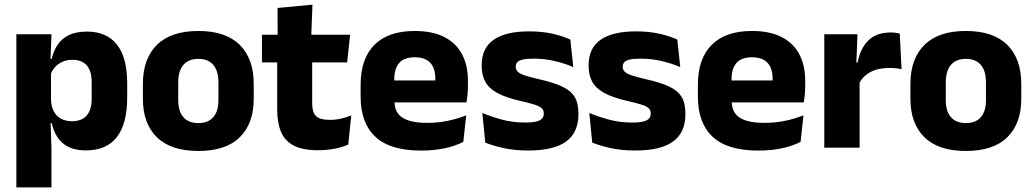

<svg xmlns="http://www.w3.org/2000/svg" viewBox="-20 -640 4478 832"><path d="M351.7 11.7Q307.5 11.7 277.5 -2.9Q247.4 -17.5 229.7 -44.2Q211.9 -70.8 204.3 -106.4H164.8L201 -209.4Q201.8 -179.2 212.8 -158Q223.7 -136.9 244 -125.8Q264.2 -114.7 292.2 -114.7Q334 -114.7 355.7 -139.5Q377.3 -164.2 377.3 -213.1V-283.2Q377.3 -332.2 356.1 -356.5Q334.9 -380.8 292.9 -380.8Q269.3 -380.8 250.1 -372Q230.9 -363.2 217.7 -348.2Q204.4 -333.3 198.5 -314.5L163.3 -385H204Q211.4 -418.1 228.9 -444.9Q246.4 -471.7 277.4 -487.4Q308.4 -503.1 356.7 -503.1Q442.5 -503.1 486.8 -446.7Q531.2 -390.3 531.2 -278.2V-218.1Q531.2 -104.7 486.8 -46.5Q442.3 11.7 351.7 11.7ZM50.9 172V-491.4H203.2L197.8 -358.8L201 -341.7V-152.7L198.8 -126.4L203 5.2V172Z M839.4 14.2Q720.7 14.2 659.9 -45.2Q599.2 -104.6 599.2 -211.9V-276.5Q599.2 -385.4 660.1 -445.6Q721 -505.8 839.4 -505.8Q958.2 -505.8 1018.9 -445.6Q1079.5 -385.4 1079.5 -276.5V-211.9Q1079.5 -104.6 1019 -45.2Q958.6 14.2 839.4 14.2ZM839.4 -106.7Q882.2 -106.7 904.3 -132.3Q926.5 -157.9 926.5 -205.5V-283.2Q926.5 -332.8 904.3 -358.9Q882.2 -384.9 839.4 -384.9Q797 -384.9 774.7 -358.9Q752.4 -332.8 752.4 -283.2V-205.5Q752.4 -157.9 774.7 -132.3Q797 -106.7 839.4 -106.7Z M1358 11Q1292.5 11 1253.7 -8.8Q1214.9 -28.6 1198 -68Q1181.2 -107.4 1181.2 -165.5V-440.1H1332.8V-189.9Q1332.8 -153.9 1349.2 -137.3Q1365.5 -120.6 1409.8 -120.6Q1434.6 -120.6 1458.5 -126.1Q1482.4 -131.6 1502.1 -139.8L1489.1 -13.6Q1463.7 -2.3 1430.4 4.4Q1397.2 11 1358 11ZM1115.1 -369.5V-489.6H1497.3L1484.2 -369.5ZM1183.2 -478.7 1182.7 -605.5 1334 -619.8 1328.6 -478.7Z M1804.5 12.5Q1670.4 12.5 1606.6 -47.2Q1542.7 -107 1542.7 -221.4V-272.5Q1542.7 -385.7 1602.6 -445.8Q1662.4 -505.8 1777.2 -505.8Q1854 -505.8 1905.1 -479.7Q1956.3 -453.6 1982.1 -405.1Q2007.8 -356.5 2007.8 -288.5V-272.1Q2007.8 -253 2006.2 -233.3Q2004.5 -213.5 2001.3 -196.4H1863.6Q1865.3 -225.6 1865.9 -251.4Q1866.5 -277.2 1866.5 -297.9Q1866.5 -328.3 1857 -349.2Q1847.4 -370 1827.7 -380.9Q1808 -391.8 1777.2 -391.8Q1731.2 -391.8 1709.9 -367.1Q1688.5 -342.4 1688.5 -296.9V-252L1689.4 -235.3V-200.5Q1689.4 -181.3 1695.7 -164.4Q1702 -147.5 1717.8 -134.7Q1733.7 -121.9 1761.4 -114.8Q1789.2 -107.6 1832.1 -107.6Q1877.4 -107.6 1919.5 -116.3Q1961.6 -125 2000.2 -140.1L1987.7 -25.2Q1953.7 -7.5 1907.1 2.5Q1860.6 12.5 1804.5 12.5ZM1623.7 -196.4V-291.2H1970.5V-196.4Z M2268.9 12.2Q2210.3 12.2 2163.3 1.9Q2116.4 -8.5 2082.9 -21.9L2070.1 -150.4Q2108.5 -134.4 2155.2 -121.7Q2202 -109 2256.5 -109Q2300.2 -109 2318.3 -118.3Q2336.4 -127.6 2336.4 -147.1V-149Q2336.4 -162.7 2327.3 -171.3Q2318.2 -179.8 2295.2 -187Q2272.3 -194.2 2231.3 -203.5Q2169.8 -217.8 2134 -237.7Q2098.1 -257.6 2082.7 -286.2Q2067.3 -314.8 2067.3 -354.5V-358.6Q2067.3 -431.6 2119.4 -467.9Q2171.5 -504.1 2272.5 -504.1Q2329.5 -504.1 2375.1 -493.6Q2420.7 -483 2451.5 -468.4L2464.3 -349.2Q2428.7 -364.8 2384.4 -375.3Q2340.1 -385.8 2291.6 -385.8Q2262 -385.8 2245.2 -381.9Q2228.4 -377.9 2221.7 -370.3Q2215 -362.8 2215 -352.1V-350.3Q2215 -338.4 2222.9 -329.9Q2230.8 -321.4 2252.2 -313.9Q2273.6 -306.5 2313.7 -297.2Q2375.3 -283.5 2413.4 -266.3Q2451.4 -249.2 2469 -221.9Q2486.5 -194.7 2486.5 -149.3V-144.9Q2486.5 -65.4 2433 -26.6Q2379.5 12.2 2268.9 12.2Z M2732.4 12.2Q2673.8 12.2 2626.8 1.9Q2579.9 -8.5 2546.4 -21.9L2533.6 -150.4Q2572 -134.4 2618.7 -121.7Q2665.5 -109 2720 -109Q2763.7 -109 2781.8 -118.3Q2799.9 -127.6 2799.9 -147.1V-149Q2799.9 -162.7 2790.8 -171.3Q2781.7 -179.8 2758.7 -187Q2735.8 -194.2 2694.8 -203.5Q2633.3 -217.8 2597.5 -237.7Q2561.6 -257.6 2546.2 -286.2Q2530.8 -314.8 2530.8 -354.5V-358.6Q2530.8 -431.6 2582.9 -467.9Q2635 -504.1 2736 -504.1Q2793 -504.1 2838.6 -493.6Q2884.2 -483 2915 -468.4L2927.8 -349.2Q2892.2 -364.8 2847.9 -375.3Q2803.6 -385.8 2755.1 -385.8Q2725.5 -385.8 2708.7 -381.9Q2691.9 -377.9 2685.2 -370.3Q2678.5 -362.8 2678.5 -352.1V-350.3Q2678.5 -338.4 2686.4 -329.9Q2694.3 -321.4 2715.7 -313.9Q2737.1 -306.5 2777.2 -297.2Q2838.8 -283.5 2876.9 -266.3Q2914.9 -249.2 2932.5 -221.9Q2950 -194.7 2950 -149.3V-144.9Q2950 -65.4 2896.5 -26.6Q2843 12.2 2732.4 12.2Z M3266 12.5Q3131.9 12.5 3068.1 -47.2Q3004.2 -107 3004.2 -221.4V-272.5Q3004.2 -385.7 3064.1 -445.8Q3123.9 -505.8 3238.7 -505.8Q3315.5 -505.8 3366.6 -479.7Q3417.8 -453.6 3443.6 -405.1Q3469.3 -356.5 3469.3 -288.5V-272.1Q3469.3 -253 3467.7 -233.3Q3466 -213.5 3462.8 -196.4H3325.1Q3326.8 -225.6 3327.4 -251.4Q3328 -277.2 3328 -297.9Q3328 -328.3 3318.5 -349.2Q3308.9 -370 3289.2 -380.9Q3269.5 -391.8 3238.7 -391.8Q3192.7 -391.8 3171.4 -367.1Q3150 -342.4 3150 -296.9V-252L3150.9 -235.3V-200.5Q3150.9 -181.3 3157.2 -164.4Q3163.5 -147.5 3179.3 -134.7Q3195.2 -121.9 3222.9 -114.8Q3250.7 -107.6 3293.6 -107.6Q3338.9 -107.6 3381 -116.3Q3423.1 -125 3461.7 -140.1L3449.2 -25.2Q3415.2 -7.5 3368.6 2.5Q3322.1 12.5 3266 12.5ZM3085.2 -196.4V-291.2H3432V-196.4Z M3701.9 -276 3660 -368.9H3696.2Q3707.9 -430 3742.7 -464.6Q3777.4 -499.3 3840.8 -499.3Q3851.9 -499.3 3861.2 -497.9Q3870.6 -496.5 3879 -494.6L3886.7 -340.2Q3876.1 -342.8 3862 -344.2Q3847.9 -345.6 3833.5 -345.6Q3784.5 -345.6 3751.1 -327.3Q3717.7 -309 3701.9 -276ZM3551.9 0V-491.4H3695.8L3689.5 -334.7L3704.9 -332.5V0Z M4165.4 14.2Q4046.7 14.2 3985.9 -45.2Q3925.2 -104.6 3925.2 -211.9V-276.5Q3925.2 -385.4 3986.1 -445.6Q4047 -505.8 4165.4 -505.8Q4284.2 -505.8 4344.9 -445.6Q4405.5 -385.4 4405.5 -276.5V-211.9Q4405.5 -104.6 4345 -45.2Q4284.6 14.2 4165.4 14.2ZM4165.4 -106.7Q4208.2 -106.7 4230.3 -132.3Q4252.5 -157.9 4252.5 -205.5V-283.2Q4252.5 -332.8 4230.3 -358.9Q4208.2 -384.9 4165.4 -384.9Q4123 -384.9 4100.7 -358.9Q4078.4 -332.8 4078.4 -283.2V-205.5Q4078.4 -157.9 4100.7 -132.3Q4123 -106.7 4165.4 -106.7Z"/></svg>

Font: Anek Gujarati Medium
Style: Regular
Weight: 500
Designer: Mrunmayee Ghaisas (Gujarati), Yesha Goshar (Latin)
Foundry: Ek Type
Version: Version 1.003